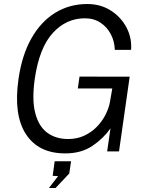

<svg xmlns="http://www.w3.org/2000/svg" viewBox="-20 -753 737 955"><path d="M304.5 10Q171 10 108.8 -86Q46.5 -182 72 -360Q89 -478.5 136 -561.8Q183 -645 254 -689Q325 -733 414 -733Q480 -733 530.8 -700.8Q581.5 -668.5 609 -616.5Q636.5 -564.5 632 -505H551Q550 -546.5 531.5 -582.2Q513 -618 480 -640Q447 -662 402 -662Q309.5 -662 242.5 -588.8Q175.5 -515.5 153 -361.5Q138 -256 155.5 -189.8Q173 -123.5 215.5 -92.5Q258 -61.5 319 -61.5Q364 -61.5 400.2 -78.8Q436.5 -96 462.8 -123.5Q489 -151 505 -182.8Q521 -214.5 526.5 -243.5L538.5 -313H367L375.5 -372L625 -371.5L572 0H513L529.5 -114.5Q495 -65 439.8 -27.5Q384.5 10 304.5 10ZM223.5 182 269 123 242 121.5 252 49H333.5L324.5 110L256.5 182Z"/></svg>

Font: Public Sans Light
Style: Italic
Weight: 300
Italic angle: -8°
Designer: The Public Sans project authors (U.S. Web Design System). Libre Franklin designed by Pablo Impallari and Rodrigo Fuenzal
Version: Version 1.007; ttfautohint (v1.8.1) -l 8 -r 50 -G 200 -x 14 